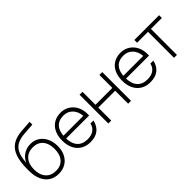

<svg xmlns="http://www.w3.org/2000/svg" viewBox="95 -1526 2360 2360"><g transform="rotate(-45 1275.5 -345.5)"><path d="M42.5 -309.5Q42.5 -436.5 71.8 -517.5Q101 -598.5 163.5 -640Q226 -681.5 326.5 -688.5L473.5 -699V-651L330.5 -641Q242.5 -635 189.5 -602.8Q136.5 -570.5 112.5 -503Q88.5 -435.5 86.5 -323L75 -330.5Q93 -407.5 151 -453.8Q209 -500 288 -500Q354.5 -500 404.2 -467Q454 -434 481.5 -376Q509 -318 509 -244Q509 -168 480.2 -111.2Q451.5 -54.5 399.2 -23.2Q347 8 277 8Q204.5 8 151.8 -26.5Q99 -61 70.8 -125Q42.5 -189 42.5 -277ZM279 -42Q362 -42 409.2 -95.5Q456.5 -149 456.5 -246Q456.5 -342.5 409.8 -396.2Q363 -450 280 -450Q196.5 -450 147.2 -396.2Q98 -342.5 98 -246Q98 -152 145.5 -97Q193 -42 279 -42Z M593.5 -252Q593.5 -172 622.2 -113.8Q651 -55.5 703.8 -23.8Q756.5 8 828 8Q919 8 971.2 -35Q1023.5 -78 1040.5 -155.5H988Q978 -104 937.2 -73Q896.5 -42 828 -42Q739.5 -42 692.8 -95.8Q646 -149.5 646 -252Q646 -353.5 691 -406.8Q736 -460 822 -460Q893 -460 939.8 -412.2Q986.5 -364.5 993 -284H637.5V-236.5H1046.5V-265.5Q1046.5 -336.5 1017.8 -391.5Q989 -446.5 938.2 -478.2Q887.5 -510 822 -510Q752.5 -510 701 -478.8Q649.5 -447.5 621.5 -389.5Q593.5 -331.5 593.5 -252Z M1143.5 -500V0H1194.5V-225.5H1488V0H1538V-500H1488V-274.5H1194.5V-500Z M1635 -252Q1635 -172 1663.8 -113.8Q1692.5 -55.5 1745.2 -23.8Q1798 8 1869.5 8Q1960.5 8 2012.8 -35Q2065 -78 2082 -155.5H2029.5Q2019.5 -104 1978.8 -73Q1938 -42 1869.5 -42Q1781 -42 1734.2 -95.8Q1687.5 -149.5 1687.5 -252Q1687.5 -353.5 1732.5 -406.8Q1777.5 -460 1863.5 -460Q1934.5 -460 1981.2 -412.2Q2028 -364.5 2034.5 -284H1679V-236.5H2088V-265.5Q2088 -336.5 2059.2 -391.5Q2030.5 -446.5 1979.8 -478.2Q1929 -510 1863.5 -510Q1794 -510 1742.5 -478.8Q1691 -447.5 1663 -389.5Q1635 -331.5 1635 -252Z M2526 -500H2095.5V-452H2285.5V0H2336V-452H2526Z"/></g></svg>

Font: Overused Grotesk Light
Style: Regular
Weight: 300
Designer: RandomMaerks
Version: Version 0.005